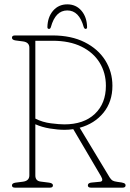

<svg xmlns="http://www.w3.org/2000/svg" viewBox="-20 -863 599 883"><path d="M497 -468.5Q497 -395 455.8 -344.5Q414.5 -294 346.5 -275.5L484 -47.5Q491 -36.5 498 -32.5Q505 -28.5 520.5 -26.5Q543 -24 550.2 -20.8Q557.5 -17.5 557.5 -10.5Q557.5 0 543.5 0H398.5Q384 0 384 -10.5Q384 -22 402 -23.5L439 -27Q458.5 -28.5 444.5 -52.5L317 -269Q296 -266 277.5 -266Q246 -266 209.5 -272Q173 -278 142.5 -291.5V-56.5Q142.5 -31 166.5 -28L205.5 -23Q223.5 -20.5 223.5 -10.5Q223.5 0 209.5 0H49Q35 0 35 -10.5Q35 -20.5 51.5 -23L86 -27.5Q115 -31.5 115 -56.5V-643.5Q115 -668.5 86 -672.5L51.5 -677Q35 -679.5 35 -689.5Q35 -700 49 -700H221.5Q307.5 -700 369.2 -669Q431 -638 464 -585.5Q497 -533 497 -468.5ZM142.5 -675.5V-317.5Q176 -300.5 214.8 -295.8Q253.5 -291 275.5 -291Q365 -291 416 -339Q467 -387 467 -468.5Q467 -528 438.2 -574.8Q409.5 -621.5 354.8 -648.5Q300 -675.5 222 -675.5ZM289.5 -815Q235 -815 214 -738.5Q211.5 -730 205.5 -730Q198 -730 198 -738.5Q199 -784.5 224.2 -813.8Q249.5 -843 289.5 -843Q329.5 -843 354.5 -813.8Q379.5 -784.5 380.5 -738.5Q380.5 -730 373.5 -730Q368.5 -730 365 -738.5Q344 -815 289.5 -815Z"/></svg>

Font: Fraunces 144pt S100 Thin
Style: Regular
Weight: 100
Version: Version 1.000; ttfautohint (v1.8.3)